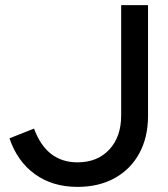

<svg xmlns="http://www.w3.org/2000/svg" viewBox="-20 -720 657 751"><path d="M283 11Q186 11 117 -38.5Q48 -88 17 -179L113 -217Q138 -150 180.5 -117.5Q223 -85 283 -85Q361 -85 407.5 -135Q454 -185 454 -269V-700H559V-267Q559 -183 525 -120.5Q491 -58 429 -23.5Q367 11 283 11Z"/></svg>

Font: Red Hat Display Medium
Style: Regular
Weight: 500
Designer: Pentagram, MCKL
Foundry: Pentagram, MCKL
Version: Version 1.023